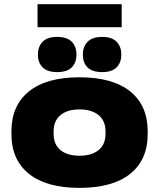

<svg xmlns="http://www.w3.org/2000/svg" viewBox="-20 -869 752 908"><path d="M157.5 -740.5V-849H555.5V-740.5ZM355.5 19.5Q200 19.5 117 -46.8Q34 -113 34 -236V-247.5Q34 -370 117 -436.8Q200 -503.5 356 -503.5Q512.5 -503.5 595.5 -436.8Q678.5 -370 678.5 -247.5V-236Q678.5 -113 595.5 -46.8Q512.5 19.5 355.5 19.5ZM356 -132.5Q413.5 -132.5 446.2 -159.2Q479 -186 479 -236V-247.5Q479 -297.5 446.2 -324.5Q413.5 -351.5 355.5 -351.5Q298.5 -351.5 266 -324.5Q233.5 -297.5 233.5 -247.5V-236Q233.5 -186 266 -159.2Q298.5 -132.5 356 -132.5ZM250 -528Q204 -528 181.8 -550.2Q159.5 -572.5 159.5 -609V-612Q159.5 -649 181.8 -671.8Q204 -694.5 250 -694.5Q297 -694.5 319.2 -671.8Q341.5 -649 341.5 -612V-609Q341.5 -572.5 319.2 -550.2Q297 -528 250 -528ZM463.5 -528Q416 -528 394 -550.2Q372 -572.5 372 -609V-612Q372 -649 394.5 -671.8Q417 -694.5 463.5 -694.5Q509 -694.5 531.2 -671.8Q553.5 -649 553.5 -612V-609Q553.5 -572.5 531.2 -550.2Q509 -528 463.5 -528Z"/></svg>

Font: Anek Latin Expanded ExtraBold
Style: Regular
Weight: 800
Width: 7
Designer: Yesha Goshar
Foundry: Ek Type
Version: Version 1.003